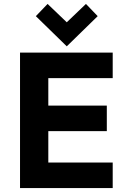

<svg xmlns="http://www.w3.org/2000/svg" viewBox="-20 -958 644 978"><path d="M82 0V-690H554.1V-559.9H226.1V-420H524.1V-289.9H226.1V-130.1H554.1V0ZM162.6 -875.7 222.4 -938 320.1 -844.5 417.8 -938 477.6 -875.7 320.1 -722Z"/></svg>

Font: Oxanium ExtraLight
Style: Regular
Weight: 200
Designer: Severin Meyer
Version: Version 2.000